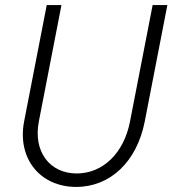

<svg xmlns="http://www.w3.org/2000/svg" viewBox="-20 -720 679 756"><path d="M280 16C414 16 519 -83 550 -242L639 -700H581L492 -242C468 -117 385 -37 282 -37C175 -37 110 -124 133 -242L222 -700H164L75 -242C47 -97 137 16 280 16Z"/></svg>

Font: Uncut Sans Light Italic
Style: Regular
Weight: 300
Italic angle: -11°
Designer: Kasper Nordkvist
Foundry: UNCUT.wtf
Version: Version 1.304;Glyphs 3.2 (3246)